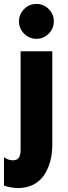

<svg xmlns="http://www.w3.org/2000/svg" viewBox="-44 -700 344 970"><path d="M-23.9 237.8V94.2Q-2 109.9 21 109.9Q28.3 109.9 33.9 108.4Q39.6 106.9 43.7 103.5Q47.9 100.1 50.8 97.2Q53.7 94.2 55.4 87.9Q57.1 81.5 58.3 77.9Q59.6 74.2 59.8 65.9Q60.1 57.6 60.1 54.2Q60.1 50.8 60.1 41.3Q60.1 31.7 60.1 28.8V-440.9H220.2V33.2Q220.2 75.7 210.2 113.3Q200.2 150.9 180.4 182.1Q160.6 213.4 126.5 231.7Q92.3 250 47.9 250Q13.7 250 -23.9 237.8ZM51.8 -591.8Q51.8 -628.4 77.9 -654.3Q104 -680.2 140.1 -680.2Q176.3 -680.2 202.1 -654.3Q228 -628.4 228 -591.8Q228 -555.7 201.9 -529.8Q175.8 -503.9 140.1 -503.9Q104 -503.9 77.9 -530Q51.8 -556.2 51.8 -591.8Z"/></svg>

Font: Glacial Indifference
Style: Bold
Weight: 700
Version: Version 1.001